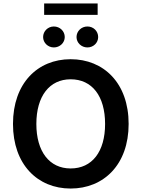

<svg xmlns="http://www.w3.org/2000/svg" viewBox="-20 -1079 817 1109"><path d="M388 10C579 10 723 -128 723 -363C723 -599 579 -737 388 -737C197 -737 55 -598 55 -363C55 -129 197 10 388 10ZM190 -363C190 -524 266 -621 388 -621C512 -621 587 -524 587 -363C587 -203 512 -106 388 -106C265 -106 190 -204 190 -363ZM229 -865C229 -832 257 -805 291 -805C326 -805 354 -832 354 -865C354 -899 326 -926 291 -926C257 -926 229 -899 229 -865ZM235 -993H544V-1059H235ZM422 -865C422 -832 450 -805 485 -805C520 -805 547 -832 547 -865C547 -899 520 -926 485 -926C450 -926 422 -899 422 -865Z"/></svg>

Font: Wafeq Semi Bold
Style: Regular
Weight: 600
Designer: Rasmus Andersson & Azza Alameddine
Foundry: Google & TypeTogether
Version: Version 3.000;January 28, 2025;FontCreator 15.0.0.3014 64-bi